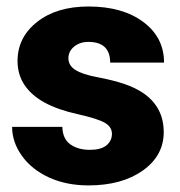

<svg xmlns="http://www.w3.org/2000/svg" viewBox="-20 -558 552 588"><path d="M322.8 -148.4Q322.8 -169.4 300.8 -182.1Q278.8 -194.8 217.3 -208.5Q155.8 -222.2 115.7 -244.4Q75.7 -266.6 54.7 -298.3Q33.7 -330.1 33.7 -371.1Q33.7 -443.8 93.8 -491Q153.8 -538.1 251 -538.1Q355.5 -538.1 418.9 -490.7Q482.4 -443.4 482.4 -366.2H317.4Q317.4 -429.7 250.5 -429.7Q224.6 -429.7 207 -415.3Q189.5 -400.9 189.5 -379.4Q189.5 -357.4 210.9 -343.8Q232.4 -330.1 279.5 -321.3Q326.7 -312.5 362.3 -300.3Q481.4 -259.3 481.4 -153.3Q481.4 -81.1 417.2 -35.6Q353 9.8 251 9.8Q183.1 9.8 129.9 -14.6Q76.7 -39.1 46.9 -81.1Q17.1 -123 17.1 -169.4H170.9Q171.9 -132.8 195.3 -116Q218.8 -99.1 255.4 -99.1Q289.1 -99.1 305.9 -112.8Q322.8 -126.5 322.8 -148.4Z"/></svg>

Font: Vazir Black FD-UI
Style: Black-FD-UI
Weight: 900
Designer: Saber Rastikerdar
Foundry: Saber Rastikerdar
Version: Version 30.0.0